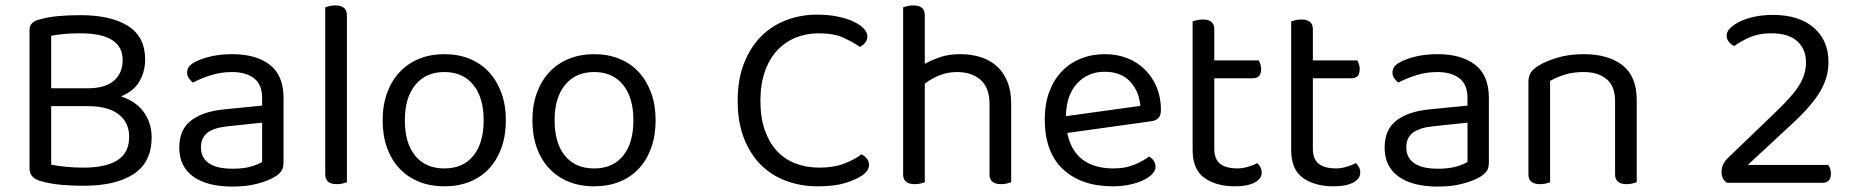

<svg xmlns="http://www.w3.org/2000/svg" viewBox="-20 -675 6847 709"><path d="M516 -455Q516 -412 495.5 -375.5Q475 -339 427 -319Q484 -300 512 -259.5Q540 -219 540 -168Q540 -77 474.5 -33Q409 11 288 11Q246 11 206.5 7.5Q167 4 131 -6Q89 -18 89 -52V-564Q89 -593 122 -602Q156 -612 194 -615.5Q232 -619 277 -619Q390 -619 453 -579Q516 -539 516 -455ZM169 -283V-67Q193 -62 224.5 -59Q256 -56 288 -56Q371 -56 414 -83.5Q457 -111 457 -170Q457 -222 418.5 -252.5Q380 -283 305 -283ZM169 -349H305Q368 -349 400.5 -377Q433 -405 433 -453Q433 -552 277 -552Q242 -552 216.5 -549.5Q191 -547 169 -543Z M839 -52Q881 -52 908.5 -60.5Q936 -69 948 -77V-222L824 -209Q772 -204 747 -185.5Q722 -167 722 -131Q722 -93 751 -72.5Q780 -52 839 -52ZM838 -475Q925 -475 976 -436Q1027 -397 1027 -313V-76Q1027 -54 1018.5 -42.5Q1010 -31 993 -21Q969 -7 929.5 3.5Q890 14 839 14Q745 14 693.5 -23Q642 -60 642 -130Q642 -196 685 -229.5Q728 -263 806 -271L948 -285V-313Q948 -363 918 -386Q888 -409 837 -409Q795 -409 758 -397Q721 -385 692 -370Q684 -377 677.5 -386Q671 -395 671 -406Q671 -420 678 -429Q685 -438 700 -446Q727 -460 762 -467.5Q797 -475 838 -475Z M1261 -2Q1256 0 1246 2.5Q1236 5 1224 5Q1181 5 1181 -31V-648Q1186 -650 1196.5 -652.5Q1207 -655 1218 -655Q1261 -655 1261 -619V-2Z M1848 -231Q1848 -175 1832 -130Q1816 -85 1786.5 -53Q1757 -21 1715 -4Q1673 13 1621 13Q1569 13 1527 -4Q1485 -21 1455 -53Q1425 -85 1409 -130Q1393 -175 1393 -231Q1393 -287 1409.5 -332Q1426 -377 1456 -409Q1486 -441 1528 -458Q1570 -475 1621 -475Q1672 -475 1714 -458Q1756 -441 1785.5 -409Q1815 -377 1831.5 -332Q1848 -287 1848 -231ZM1621 -409Q1553 -409 1514 -362Q1475 -315 1475 -231Q1475 -146 1513.5 -99.5Q1552 -53 1621 -53Q1690 -53 1728 -100Q1766 -147 1766 -231Q1766 -315 1727.5 -362Q1689 -409 1621 -409Z M2401 -231Q2401 -175 2385 -130Q2369 -85 2339.5 -53Q2310 -21 2268 -4Q2226 13 2174 13Q2122 13 2080 -4Q2038 -21 2008 -53Q1978 -85 1962 -130Q1946 -175 1946 -231Q1946 -287 1962.5 -332Q1979 -377 2009 -409Q2039 -441 2081 -458Q2123 -475 2174 -475Q2225 -475 2267 -458Q2309 -441 2338.5 -409Q2368 -377 2384.5 -332Q2401 -287 2401 -231ZM2174 -409Q2106 -409 2067 -362Q2028 -315 2028 -231Q2028 -146 2066.5 -99.5Q2105 -53 2174 -53Q2243 -53 2281 -100Q2319 -147 2319 -231Q2319 -315 2280.5 -362Q2242 -409 2174 -409Z M3183 -541Q3183 -527 3174.5 -517Q3166 -507 3155 -502Q3129 -520 3094 -536Q3059 -552 3003 -552Q2957 -552 2918 -536Q2879 -520 2850 -489Q2821 -458 2804.5 -411Q2788 -364 2788 -303Q2788 -241 2804 -195Q2820 -149 2848.5 -118Q2877 -87 2917 -71.5Q2957 -56 3006 -56Q3058 -56 3096.5 -70.5Q3135 -85 3161 -105Q3171 -101 3180 -90.5Q3189 -80 3189 -66Q3189 -45 3165 -28Q3142 -12 3102 0.5Q3062 13 3000 13Q2937 13 2883 -7Q2829 -27 2789.5 -66.5Q2750 -106 2727 -165Q2704 -224 2704 -303Q2704 -382 2727.5 -441.5Q2751 -501 2791 -541Q2831 -581 2884.5 -601Q2938 -621 2997 -621Q3038 -621 3072.5 -614Q3107 -607 3131.5 -595.5Q3156 -584 3169.5 -569.5Q3183 -555 3183 -541Z M3395 -2Q3390 0 3380 2.5Q3370 5 3358 5Q3315 5 3315 -31V-648Q3320 -650 3330.5 -652.5Q3341 -655 3353 -655Q3395 -655 3395 -619V-439Q3419 -453 3451.5 -464Q3484 -475 3525 -475Q3567 -475 3601.5 -464Q3636 -453 3661 -430.5Q3686 -408 3700 -373.5Q3714 -339 3714 -293V-2Q3709 0 3698.5 2.5Q3688 5 3677 5Q3634 5 3634 -31V-291Q3634 -351 3601 -380Q3568 -409 3514 -409Q3479 -409 3448.5 -396.5Q3418 -384 3395 -366V-2Z M3921 -184Q3948 -53 4093 -53Q4135 -53 4169 -67Q4203 -81 4223 -97Q4247 -83 4247 -59Q4247 -45 4234.5 -32Q4222 -19 4200.5 -9Q4179 1 4150.5 7Q4122 13 4089 13Q3973 13 3905.5 -50Q3838 -113 3838 -234Q3838 -291 3854.5 -335.5Q3871 -380 3900.5 -411Q3930 -442 3971 -458.5Q4012 -475 4060 -475Q4105 -475 4143 -460Q4181 -445 4208.5 -417.5Q4236 -390 4251.5 -352.5Q4267 -315 4267 -270Q4267 -248 4257 -238.5Q4247 -229 4229 -227ZM4059 -410Q3998 -410 3958 -367.5Q3918 -325 3916 -246L4191 -284Q4186 -339 4152.5 -374.5Q4119 -410 4059 -410Z M4541 13Q4471 13 4427.5 -18Q4384 -49 4384 -121V-596Q4389 -598 4399.5 -600.5Q4410 -603 4422 -603Q4464 -603 4464 -567V-452H4628Q4631 -447 4634 -438.5Q4637 -430 4637 -420Q4637 -386 4607 -386H4464V-126Q4464 -86 4486.5 -69.5Q4509 -53 4550 -53Q4567 -53 4588 -59Q4609 -65 4623 -73Q4629 -67 4634 -58Q4639 -49 4639 -37Q4639 -15 4613 -1Q4587 13 4541 13Z M4905 13Q4835 13 4791.5 -18Q4748 -49 4748 -121V-596Q4753 -598 4763.5 -600.5Q4774 -603 4786 -603Q4828 -603 4828 -567V-452H4992Q4995 -447 4998 -438.5Q5001 -430 5001 -420Q5001 -386 4971 -386H4828V-126Q4828 -86 4850.5 -69.5Q4873 -53 4914 -53Q4931 -53 4952 -59Q4973 -65 4987 -73Q4993 -67 4998 -58Q5003 -49 5003 -37Q5003 -15 4977 -1Q4951 13 4905 13Z M5290 -52Q5332 -52 5359.5 -60.5Q5387 -69 5399 -77V-222L5275 -209Q5223 -204 5198 -185.5Q5173 -167 5173 -131Q5173 -93 5202 -72.5Q5231 -52 5290 -52ZM5289 -475Q5376 -475 5427 -436Q5478 -397 5478 -313V-76Q5478 -54 5469.5 -42.5Q5461 -31 5444 -21Q5420 -7 5380.5 3.5Q5341 14 5290 14Q5196 14 5144.5 -23Q5093 -60 5093 -130Q5093 -196 5136 -229.5Q5179 -263 5257 -271L5399 -285V-313Q5399 -363 5369 -386Q5339 -409 5288 -409Q5246 -409 5209 -397Q5172 -385 5143 -370Q5135 -377 5128.5 -386Q5122 -395 5122 -406Q5122 -420 5129 -429Q5136 -438 5151 -446Q5178 -460 5213 -467.5Q5248 -475 5289 -475Z M5944 -301Q5944 -357 5912.5 -383Q5881 -409 5828 -409Q5788 -409 5757 -399Q5726 -389 5704 -376V-2Q5699 0 5689 2.5Q5679 5 5667 5Q5624 5 5624 -31V-372Q5624 -393 5632.5 -406.5Q5641 -420 5662 -433Q5688 -449 5731 -462Q5774 -475 5828 -475Q5919 -475 5971.5 -434Q6024 -393 6024 -305V-2Q6019 0 6008.5 2.5Q5998 5 5987 5Q5944 5 5944 -31V-301Z M6356 -545Q6356 -558 6369.5 -571.5Q6383 -585 6406 -596Q6429 -607 6460 -613.5Q6491 -620 6526 -620Q6623 -620 6677.5 -573Q6732 -526 6732 -446Q6732 -419 6725 -392.5Q6718 -366 6702 -338.5Q6686 -311 6660 -281Q6634 -251 6597 -217L6434 -66H6731Q6735 -61 6738 -53Q6741 -45 6741 -34Q6741 0 6710 0H6357Q6337 -14 6337 -40Q6337 -69 6361 -92L6541 -265Q6571 -294 6592 -318Q6613 -342 6625.5 -363Q6638 -384 6643.5 -404Q6649 -424 6649 -445Q6649 -493 6617 -522.5Q6585 -552 6520 -552Q6475 -552 6441 -537Q6407 -522 6384 -505Q6373 -510 6364.5 -520Q6356 -530 6356 -545Z"/></svg>

Font: Baloo Chettan 2
Style: Regular
Weight: 400
Designer: Maithili Shingre, Unnati Kotecha and Ek Type
Foundry: Ek Type
Version: Version 1.640;hotconv 1.0.111;makeotfexe 2.5.65597; ttfautoh